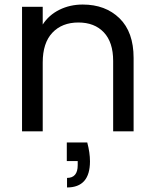

<svg xmlns="http://www.w3.org/2000/svg" viewBox="-20 -578 680 845"><path d="M344 -558Q444 -558 506 -497.5Q568 -437 568 -323V0H478V-310Q478 -392 437 -435.5Q396 -479 325 -479Q253 -479 210.5 -434Q168 -389 168 -303V0H77V-548H168V-470Q195 -512 241.5 -535Q288 -558 344 -558ZM364 49Q376 94 376 132Q376 247 275 247V205Q322 205 322 149V131H274V49Z"/></svg>

Font: MSTAGE
Style: Regular
Weight: 400
Designer: Ninad Kale (Devanagari), Jonny Pinhorn (Latin)
Foundry: Indian Type Foundry
Version: 4.004